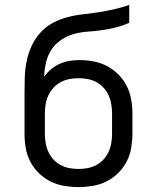

<svg xmlns="http://www.w3.org/2000/svg" viewBox="-20 -755 640 783"><path d="M300 8Q271 8 241.5 3Q212 -2 186 -15Q160 -28 138.5 -49Q117 -70 103.5 -96Q90 -122 85 -151.5Q80 -181 80 -210V-292Q80 -312 80 -332.5Q80 -353 80 -374Q80 -374 80 -374.5Q80 -375 80 -375V-376Q80 -408 81 -440.5Q82 -473 88.5 -505Q95 -537 108.5 -566.5Q122 -596 143.5 -620.5Q165 -645 193.5 -660.5Q222 -676 253.5 -684.5Q285 -693 317 -696.5Q349 -700 381 -705Q413 -710 444.5 -717Q476 -724 507 -735V-662Q480 -650 452 -643Q424 -636 395.5 -632Q367 -628 338 -626Q309 -624 281.5 -616.5Q254 -609 229.5 -592.5Q205 -576 189.5 -552Q174 -528 167.5 -499.5Q161 -471 160 -442Q172 -459 188 -472.5Q204 -486 223 -494.5Q242 -503 262.5 -506.5Q283 -510 304 -510Q333 -510 362 -504.5Q391 -499 416.5 -485.5Q442 -472 463 -451Q484 -430 497 -404Q510 -378 515 -349.5Q520 -321 520 -292V-210Q520 -181 515 -151.5Q510 -122 496.5 -96Q483 -70 461.5 -49Q440 -28 414 -15Q388 -2 358.5 3Q329 8 300 8ZM300 -66Q319 -66 337.5 -69.5Q356 -73 373 -82Q390 -91 402.5 -105Q415 -119 423 -136.5Q431 -154 434 -172.5Q437 -191 437 -210V-292Q437 -310 434 -329Q431 -348 423.5 -365Q416 -382 403 -396.5Q390 -411 373.5 -420Q357 -429 338 -432.5Q319 -436 301 -436Q282 -436 263 -432.5Q244 -429 227.5 -420Q211 -411 198 -397Q185 -383 177 -365.5Q169 -348 166 -329.5Q163 -311 163 -292V-210Q163 -191 166 -172.5Q169 -154 177 -136.5Q185 -119 197.5 -105Q210 -91 227 -82Q244 -73 262.5 -69.5Q281 -66 300 -66Z"/></svg>

Font: Iosevka Meiseki Sans
Style: Regular
Weight: 400
Monospace: yes
Designer: Belleve Invis
Foundry: Belleve Invis
Version: Version 11.2.6; ttfautohint (v1.8.4)